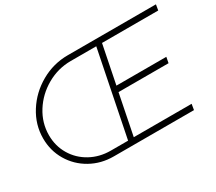

<svg xmlns="http://www.w3.org/2000/svg" viewBox="-128 -956 1362 1213"><g transform="rotate(-30 553.0 -349.5)"><path d="M689 -658 633 -379H997L989 -337H624L565 -42H987L980 0H395Q303 0 227.5 -42.5Q152 -85 108.5 -158.5Q65 -232 65 -321Q65 -421 120 -508Q175 -595 266.5 -647Q358 -699 463 -699H1106L1099 -658ZM523 -41 647 -658H461Q368 -658 286.5 -611.5Q205 -565 156 -487.5Q107 -410 107 -320Q107 -242 145 -178Q183 -114 249.5 -77.5Q316 -41 397 -41Z"/></g></svg>

Font: Gontserrat ExtraLight
Style: Italic
Weight: 275
Italic angle: -11.3°
Designer: Julieta Ulanovsky
Foundry: Julieta Ulanovsky
Version: Version 6.001